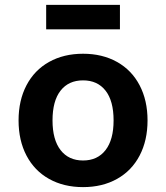

<svg xmlns="http://www.w3.org/2000/svg" viewBox="-20 -754 680 786"><path d="M56 -261Q56 -343 88.5 -405Q121 -467 181 -500.5Q241 -534 320 -534Q399 -534 459 -500.5Q519 -467 551.5 -405Q584 -343 584 -261Q584 -179 551.5 -117Q519 -55 459 -21.5Q399 12 320 12Q241 12 181 -21.5Q121 -55 88.5 -117Q56 -179 56 -261ZM445 -261Q445 -341 412 -383Q379 -425 320 -425Q261 -425 228 -383Q195 -341 195 -261Q195 -182 228 -139.5Q261 -97 320 -97Q379 -97 412 -139.5Q445 -182 445 -261ZM471 -734V-634H169V-734Z"/></svg>

Font: AmikoBold
Style: Bold
Weight: 700
Designer: Pablo Impallari, Rodrigo Fuenzalida, Andres Torresi
Foundry: Impallari Type
Version: Version 1.000; ttfautohint (v1.3)